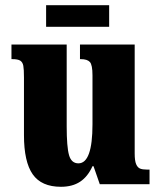

<svg xmlns="http://www.w3.org/2000/svg" viewBox="-20 -707 617 737"><path d="M72 -188V-409Q72 -441 69.5 -454.5Q67 -468 58 -474Q49 -480 27 -480H24V-536H236V-222Q236 -143 245 -111.5Q254 -80 281 -80Q335 -80 335 -230V-418Q335 -458 325 -469Q315 -480 290 -480H287V-536H497V-118Q497 -90 502.5 -77Q508 -64 517.5 -60Q527 -56 544 -56H554V0H363L339 -69H335Q317 -29 287.5 -9.5Q258 10 214 10Q139 10 105.5 -38Q72 -86 72 -188ZM157 -687H399V-604H157Z"/></svg>

Font: Noto Serif CondBlack
Style: Regular
Weight: 900
Width: 3
Designer: Monotype Design Team
Foundry: Monotype Imaging Inc.
Version: Version 1.001